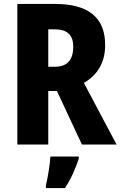

<svg xmlns="http://www.w3.org/2000/svg" viewBox="-20 -734 612 975"><path d="M260 -714H68V0H225V-272H269L396 0H572L406 -313C476 -354 514 -417 514 -505C514 -644 430 -714 260 -714ZM258 -585C322 -585 352 -556 352 -497C352 -427 319 -395 258 -395H225V-585ZM380 72V61H236C234 101 222 171 213 208V221H310C341 174 363 123 380 72Z"/></svg>

Font: Noto Sans Georgian Condensed ExtraBold
Style: Regular
Weight: 800
Width: 3
Designer: Monotype Design Team, Akaki Razmadze
Foundry: Google LLC
Version: Version 2.005